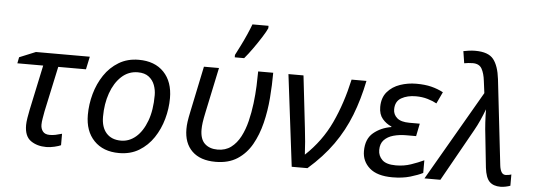

<svg xmlns="http://www.w3.org/2000/svg" viewBox="-52 -957 3108 1118"><g transform="rotate(5 1502.5 -398.0)"><path d="M248 10Q194 10 157 -16Q120 -42 120 -107Q120 -124 124 -149Q128 -174 133 -198L189 -461H38L45 -497L140 -536H455L439 -461H277L220 -196Q216 -173 212.5 -153Q209 -133 209 -117Q209 -94 221.5 -78Q234 -62 262 -62Q279 -62 296 -65.5Q313 -69 333 -75V-8Q321 -2 295.5 4Q270 10 248 10Z M673 8Q580 8 526.5 -47.5Q473 -103 473 -198Q473 -260 490 -321Q507 -382 540.5 -432Q574 -482 624.5 -512.5Q675 -543 741 -543Q835 -543 888 -487.5Q941 -432 941 -336Q941 -275 924 -214Q907 -153 873.5 -103Q840 -53 790 -22.5Q740 8 673 8ZM678 -65Q726 -65 765 -98.5Q804 -132 827.5 -195Q851 -258 851 -346Q851 -376 840.5 -404.5Q830 -433 806 -451.5Q782 -470 742 -470Q687 -470 646.5 -432.5Q606 -395 584 -332.5Q562 -270 562 -195Q562 -133 592.5 -99Q623 -65 678 -65Z M1237 10Q1148 10 1100 -36.5Q1052 -83 1052 -166Q1052 -186 1055 -208.5Q1058 -231 1067 -273L1122 -536H1210L1155 -276Q1146 -234 1143 -211.5Q1140 -189 1140 -171Q1140 -114 1168 -88Q1196 -62 1243 -62Q1289 -62 1321.5 -86.5Q1354 -111 1375.5 -152Q1397 -193 1409.5 -244Q1422 -295 1428.5 -348.5Q1435 -402 1437 -451Q1439 -500 1439 -536H1527Q1527 -465 1521 -388.5Q1515 -312 1497.5 -241Q1480 -170 1448 -113.5Q1416 -57 1364.5 -23.5Q1313 10 1237 10ZM1296 -606V-620Q1309 -645 1325.5 -678Q1342 -711 1357 -745Q1372 -779 1382 -806H1476V-792Q1468 -773 1446.5 -739Q1425 -705 1399.5 -669Q1374 -633 1351 -606Z M1682 0 1616 -536H1704L1739 -230Q1744 -190 1747 -152.5Q1750 -115 1752 -77Q1847 -166 1900.5 -280.5Q1954 -395 1985 -536H2072Q2050 -427 2013.5 -333.5Q1977 -240 1919 -158Q1861 -76 1774 0Z M2271 10Q2182 10 2137.5 -29Q2093 -68 2093 -128Q2093 -199 2136 -235Q2179 -271 2240 -281V-284Q2209 -297 2187 -323Q2165 -349 2165 -392Q2165 -446 2194 -480Q2223 -514 2268.5 -529.5Q2314 -545 2363 -545Q2414 -545 2451.5 -535.5Q2489 -526 2521 -509L2489 -441Q2468 -453 2436 -462.5Q2404 -472 2367 -472Q2317 -472 2282 -452Q2247 -432 2247 -385Q2247 -355 2270 -335Q2293 -315 2342 -315H2403L2388 -241H2331Q2290 -241 2256 -231.5Q2222 -222 2201.5 -200.5Q2181 -179 2181 -142Q2181 -108 2205 -84.5Q2229 -61 2285 -61Q2332 -61 2373 -75Q2414 -89 2448 -105V-31Q2421 -17 2375.5 -3.5Q2330 10 2271 10Z M2903 10Q2861 10 2838.5 -12.5Q2816 -35 2809 -93L2789 -282Q2785 -314 2782.5 -354.5Q2780 -395 2780 -432Q2767 -398 2753 -366.5Q2739 -335 2722 -305L2551 0H2458L2762 -525L2753 -595Q2748 -639 2733 -666Q2718 -693 2680 -693Q2666 -693 2653.5 -691.5Q2641 -690 2630 -688L2619 -758Q2633 -761 2651.5 -763.5Q2670 -766 2688 -766Q2765 -766 2795 -728Q2825 -690 2834 -613L2891 -114Q2894 -89 2902.5 -75Q2911 -61 2927 -61Q2933 -61 2942.5 -62.5Q2952 -64 2960 -67V-1Q2950 3 2933.5 6.5Q2917 10 2903 10Z"/></g></svg>

Font: Manna Sans
Style: Italic
Weight: 400
Italic angle: -12°
Designer: Monotype Design Team
Foundry: Monotype Imaging Inc.
Version: Version 2.001.1; ttfautohint (v1.8.2)